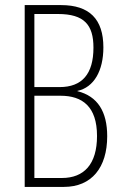

<svg xmlns="http://www.w3.org/2000/svg" viewBox="-20 -734 480 754"><path d="M220 -714H77V0H231C340 0 401 -76 401 -199C401 -295 364 -356 284 -376V-377C349 -391 386 -456 386 -548C386 -659 331 -714 220 -714ZM214 -392H115V-679H208C311 -679 347 -636 347 -547C347 -443 302 -392 214 -392ZM115 -358H218C303 -358 361 -316 361 -200C361 -89 310 -35 223 -35H115Z"/></svg>

Font: Noto Sans Sinhala ExtraCondensed ExtraLight
Style: Regular
Weight: 200
Width: 2
Designer: Jelle Bosma - Monotype Design Team
Foundry: Monotype Imaging Inc.
Version: Version 2.006